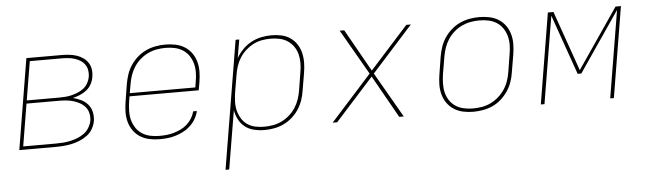

<svg xmlns="http://www.w3.org/2000/svg" viewBox="-47 -705 3694 1097"><g transform="rotate(-5 1800.0 -156.5)"><path d="M43 0 129 -520H332Q354 -520 375.5 -517.5Q397 -515 417 -508.5Q437 -502 454 -490Q471 -478 482 -461Q493 -444 496 -423Q499 -402 495 -380Q492 -359 481.5 -339.5Q471 -320 453.5 -306Q436 -292 415.5 -283.5Q395 -275 374 -270Q398 -264 420.5 -253Q443 -242 459 -223.5Q475 -205 480.5 -180Q486 -155 482 -129Q478 -106 466 -84.5Q454 -63 434 -48Q414 -33 391.5 -23.5Q369 -14 346 -9Q323 -4 299.5 -2Q276 0 254 0ZM110 -279H297Q315 -279 333 -280.5Q351 -282 369 -286.5Q387 -291 405 -298.5Q423 -306 438 -318Q453 -330 462.5 -347.5Q472 -365 475 -383Q478 -402 475 -420Q472 -438 462 -452.5Q452 -467 437 -476.5Q422 -486 405 -491.5Q388 -497 369.5 -499Q351 -501 332 -501H147ZM67 -19H254Q274 -19 295 -20.5Q316 -22 337 -26.5Q358 -31 378.5 -39Q399 -47 417 -60Q435 -73 446.5 -92.5Q458 -112 462 -132Q465 -154 460.5 -174.5Q456 -195 443.5 -210Q431 -225 413.5 -235Q396 -245 376 -251Q356 -257 335 -259Q314 -261 292 -261H107Z M848 8Q818 8 789.5 2Q761 -4 737.5 -18.5Q714 -33 697.5 -56Q681 -79 673.5 -106.5Q666 -134 666.5 -163.5Q667 -193 672 -223L688 -323Q693 -351 702 -378Q711 -405 727.5 -429.5Q744 -454 767 -474Q790 -494 816.5 -506Q843 -518 871 -523Q899 -528 927 -528Q956 -528 985 -522Q1014 -516 1037.5 -501Q1061 -486 1077 -463.5Q1093 -441 1100.5 -413.5Q1108 -386 1107.5 -356.5Q1107 -327 1102 -297L1094 -251H697L692 -220Q688 -193 687.5 -166.5Q687 -140 693.5 -115.5Q700 -91 714 -70Q728 -49 749 -35.5Q770 -22 795.5 -16.5Q821 -11 848 -11Q869 -11 889.5 -13Q910 -15 930.5 -21Q951 -27 971 -36.5Q991 -46 1007.5 -61Q1024 -76 1035.5 -95Q1047 -114 1052 -134H1073Q1068 -111 1055.5 -89.5Q1043 -68 1025 -51Q1007 -34 985 -22.5Q963 -11 940 -4Q917 3 894 5.5Q871 8 848 8ZM700 -269H1076L1081 -300Q1086 -327 1086.5 -353.5Q1087 -380 1080.5 -404.5Q1074 -429 1060 -450Q1046 -471 1025 -484.5Q1004 -498 978.5 -503.5Q953 -509 926 -509Q901 -509 875.5 -504.5Q850 -500 825.5 -488.5Q801 -477 780 -458.5Q759 -440 744.5 -417.5Q730 -395 721.5 -370Q713 -345 709 -320Z M1207 215 1329 -520H1350L1332 -415Q1347 -441 1369.5 -464Q1392 -487 1419.5 -501.5Q1447 -516 1476.5 -522Q1506 -528 1535 -528Q1564 -528 1592 -522Q1620 -516 1642.5 -500.5Q1665 -485 1680 -462Q1695 -439 1701.5 -411.5Q1708 -384 1707.5 -355Q1707 -326 1702 -297L1685 -197Q1681 -169 1671.5 -142Q1662 -115 1646 -90.5Q1630 -66 1607.5 -46.5Q1585 -27 1558.5 -14.5Q1532 -2 1504 3Q1476 8 1449 8Q1419 8 1389.5 1Q1360 -6 1338 -23Q1316 -40 1302.5 -65.5Q1289 -91 1284 -120L1228 215ZM1449 -11Q1474 -11 1499.5 -15.5Q1525 -20 1549 -31.5Q1573 -43 1594 -61.5Q1615 -80 1629.5 -102.5Q1644 -125 1652.5 -150Q1661 -175 1665 -200L1681 -300Q1686 -326 1686.5 -352.5Q1687 -379 1681 -404Q1675 -429 1661 -449.5Q1647 -470 1626.5 -484Q1606 -498 1580.5 -503.5Q1555 -509 1529 -509Q1504 -509 1478.5 -504.5Q1453 -500 1429.5 -488Q1406 -476 1386 -458Q1366 -440 1351.5 -417.5Q1337 -395 1329 -370.5Q1321 -346 1317 -321L1300 -221Q1296 -195 1295 -168.5Q1294 -142 1300 -117.5Q1306 -93 1319 -71.5Q1332 -50 1352 -36Q1372 -22 1397 -16.5Q1422 -11 1449 -11Z M1840 0 2075 -261 1926 -520H1952L2089 -277L2308 -520H2334L2099 -259L2248 0H2222L2085 -243L1866 0Z M2647 8Q2617 8 2588.5 2Q2560 -4 2536.5 -19Q2513 -34 2497 -56.5Q2481 -79 2473.5 -106.5Q2466 -134 2466.5 -163.5Q2467 -193 2472 -223L2488 -323Q2493 -351 2502 -378Q2511 -405 2527.5 -429.5Q2544 -454 2567 -474Q2590 -494 2616.5 -506Q2643 -518 2671 -523Q2699 -528 2727 -528Q2756 -528 2785 -522Q2814 -516 2837.5 -501Q2861 -486 2877 -463.5Q2893 -441 2900.5 -413.5Q2908 -386 2907.5 -356.5Q2907 -327 2902 -297L2885 -197Q2881 -169 2871.5 -142Q2862 -115 2845.5 -90.5Q2829 -66 2806.5 -46Q2784 -26 2757.5 -14Q2731 -2 2702.5 3Q2674 8 2647 8ZM2647 -11Q2672 -11 2698 -15.5Q2724 -20 2748 -31.5Q2772 -43 2793 -61.5Q2814 -80 2829 -102.5Q2844 -125 2852.5 -150Q2861 -175 2865 -200L2881 -300Q2886 -327 2886.5 -353.5Q2887 -380 2880.5 -404.5Q2874 -429 2860 -450Q2846 -471 2825 -484.5Q2804 -498 2778.5 -503.5Q2753 -509 2726 -509Q2701 -509 2675.5 -504.5Q2650 -500 2625.5 -488.5Q2601 -477 2580 -458.5Q2559 -440 2544.5 -417.5Q2530 -395 2521.5 -370Q2513 -345 2509 -320L2492 -220Q2488 -193 2487.5 -166.5Q2487 -140 2493 -115.5Q2499 -91 2513 -70Q2527 -49 2548 -35.5Q2569 -22 2594.5 -16.5Q2620 -11 2647 -11Z M3034 0 3120 -520H3152L3273 -176L3508 -520H3539L3453 0H3432L3515 -500L3280 -156H3259L3138 -500L3055 0Z"/></g></svg>

Font: Iosevka SS04 Th Ex Obl
Style: Regular
Weight: 100
Width: 7
Italic angle: -9°
Monospace: yes
Designer: Belleve Invis
Foundry: Belleve Invis
Version: Version 19.0.0; ttfautohint (v1.8.4)